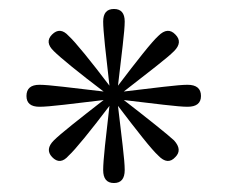

<svg xmlns="http://www.w3.org/2000/svg" viewBox="-20 -714 507 428"><path d="M96 -364Q80 -381 100 -401Q111 -412 141 -436Q171 -460 211 -491Q161 -485 122.5 -480.5Q84 -476 68 -476Q39 -476 39 -500Q39 -525 68 -525Q83 -525 121.5 -520.5Q160 -516 211 -510Q170 -541 140.5 -565Q111 -589 100 -600Q79 -620 96 -637Q114 -655 133 -634Q144 -624 168.5 -594Q193 -564 224 -523Q218 -574 214 -612.5Q210 -651 210 -666Q210 -694 234 -694Q258 -694 258 -666Q258 -651 253.5 -612.5Q249 -574 243 -523Q274 -564 298 -594Q322 -624 333 -634Q354 -655 371 -637Q388 -620 368 -600Q357 -589 326.5 -565Q296 -541 256 -510Q306 -516 344.5 -520.5Q383 -525 398 -525Q428 -525 428 -500Q428 -476 398 -476Q383 -476 344.5 -480.5Q306 -485 256 -491Q296 -460 326 -436Q356 -412 368 -401Q387 -380 371 -364Q354 -345 333 -367Q322 -377 298 -407Q274 -437 243 -478Q249 -427 253.5 -389Q258 -351 258 -335Q258 -306 234 -306Q210 -306 210 -335Q210 -351 214 -389Q218 -427 224 -478Q193 -437 168.5 -407Q144 -377 133 -367Q114 -345 96 -364Z"/></svg>

Font: Montagu Slab 16pt
Style: Regular
Weight: 400
Designer: Florian Karsten
Foundry: Florian Karsten
Version: Version 1.000; ttfautohint (v1.8.3)